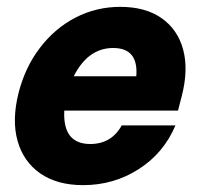

<svg xmlns="http://www.w3.org/2000/svg" viewBox="-20 -530 582 560"><path d="M222.5 10Q146.7 10 97.5 -24.2Q48.3 -58.3 31.2 -119.2Q14.2 -180 34.2 -259.2Q53.3 -334.2 96.7 -390.8Q140 -447.5 200.4 -478.8Q260.8 -510 330.8 -510Q404.2 -510 451.2 -477.1Q498.3 -444.2 514.2 -385.4Q530 -326.7 510 -249.2L499.2 -207.5H167.5Q162.5 -110 243.3 -110Q305 -110 335 -164.2H491.7Q457.5 -83.3 384.6 -36.7Q311.7 10 222.5 10ZM195 -307.5H377.5Q384.2 -390 310 -390Q236.7 -390 195 -307.5Z"/></svg>

Font: Funnel Sans ExtraBold
Style: Italic
Weight: 800
Italic angle: -14.036°
Version: Version 1.000; Beta; Release 5; Build 24; ttfautohint (v1.8.